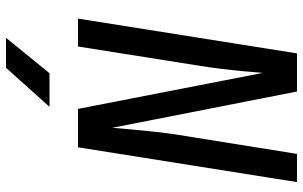

<svg xmlns="http://www.w3.org/2000/svg" viewBox="-205 -565 1010 640"><g transform="rotate(90 300.0 -245.0)"><path d="M42 0 158 -730H285L406 -114Q408 -140 411.5 -178.5Q415 -217 419.5 -258.5Q424 -300 430 -337L493 -730H587L471 0H343L223 -616Q221 -590 217.5 -552.5Q214 -515 209 -474Q204 -433 198 -397L135 0ZM106 240 224 95H336L206 240Z"/></g></svg>

Font: JetBrains Mono NL Medium
Style: Italic
Weight: 500
Italic angle: -9°
Monospace: yes
Designer: Philipp Nurullin, Konstantin Bulenkov
Foundry: JetBrains
Version: Version 2.305; ttfautohint (v1.8.4.7-5d5b)